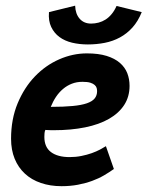

<svg xmlns="http://www.w3.org/2000/svg" viewBox="-20 -638 515 670"><path d="M377.4 -48.3Q361.8 -37.1 343 -26.1Q324.2 -15.1 301.5 -6.8Q278.8 1.5 252.2 6.6Q225.6 11.7 194.8 11.7Q155.3 11.7 122.6 0.5Q89.8 -10.7 66.9 -32Q43.9 -53.2 31.2 -84Q18.6 -114.7 18.6 -153.8Q18.6 -222.2 41.5 -277.3Q64.5 -332.5 101.8 -371.3Q139.2 -410.2 186.5 -430.9Q233.9 -451.7 283.2 -451.7Q323.7 -451.7 352.1 -442.9Q380.4 -434.1 398.2 -418.7Q416 -403.3 424.1 -382.8Q432.1 -362.3 432.1 -338.4Q432.1 -300.8 413.6 -272Q395 -243.2 360.6 -223.4Q326.2 -203.6 277.1 -193.6Q228 -183.6 167.5 -183.6Q160.6 -183.6 153.6 -183.8Q146.5 -184.1 138.2 -184.6Q135.7 -179.2 135.3 -172.4Q134.8 -165.5 134.8 -160.2Q134.8 -124.5 158 -107.2Q181.2 -89.8 223.1 -89.8Q244.6 -89.8 264.2 -93.8Q283.7 -97.7 300 -103.5Q316.4 -109.4 328.9 -116Q341.3 -122.6 349.6 -127.9ZM267.6 -352.5Q247.6 -352.5 230.7 -345.9Q213.9 -339.4 200 -327.6Q186 -315.9 175.3 -299.8Q164.6 -283.7 157.2 -265.1Q202.6 -265.1 233.4 -268.1Q264.2 -271 283.2 -277.6Q302.2 -284.2 310.5 -294.7Q318.8 -305.2 318.8 -319.8Q318.8 -324.7 317.4 -330.6Q315.9 -336.4 310.5 -341.3Q305.2 -346.2 295.2 -349.4Q285.2 -352.5 267.6 -352.5ZM242.2 -618.2Q243.2 -589.4 258.1 -572.5Q272.9 -555.7 297.9 -555.7Q311 -555.7 324 -559.1Q336.9 -562.5 348.4 -569.8Q359.9 -577.1 369.6 -588.9Q379.4 -600.6 386.7 -617.2L474.6 -595.7Q461.9 -564 442.4 -542.2Q422.9 -520.5 398.4 -507.3Q374 -494.1 345.5 -488.5Q316.9 -482.9 286.6 -482.9Q257.3 -482.9 231.7 -489Q206.1 -495.1 187.5 -508.8Q168.9 -522.5 158.7 -543.9Q148.4 -565.4 150.9 -595.7Z"/></svg>

Font: PT Astra Sans
Style: Bold Italic
Weight: 700
Italic angle: -16°
Designer: A.Korolkova, I. Chaeva
Foundry: ParaType Ltd
Version: Version 1.002W